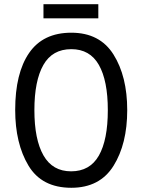

<svg xmlns="http://www.w3.org/2000/svg" viewBox="-20 -880 676 910"><path d="M186 -860V-793H446V-860ZM318 -725Q184 -725 118 -629Q52 -533 52 -359Q52 -200 115 -95Q178 10 318 10Q453 10 518 -94Q583 -198 583 -358Q583 -518 518 -621.5Q453 -725 318 -725ZM318 -647Q406 -647 448.5 -572.5Q491 -498 491 -358Q491 -217 448.5 -142.5Q406 -68 317 -68Q229 -68 186 -143.5Q143 -219 143 -358Q143 -497 185.5 -572Q228 -647 318 -647Z"/></svg>

Font: Noto Sans Display SemiCondensed
Style: Regular
Weight: 400
Width: 4
Designer: Monotype Design team
Foundry: Monotype Imaging Inc.
Version: 1.000